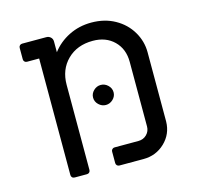

<svg xmlns="http://www.w3.org/2000/svg" viewBox="-90 -683 798 778"><g transform="rotate(-15 309.0 -294.5)"><path d="M116 -14V-503H65Q59 -503 55 -507Q51 -511 51 -517V-565Q51 -571 55 -575Q59 -579 65 -579H166Q177 -579 184.5 -572Q192 -565 192 -554V-509Q220 -546 263 -567.5Q306 -589 357 -589Q413 -589 456 -565Q499 -541 523 -500.5Q547 -460 547 -414V-123Q546 -71 509 -35.5Q472 0 419 0H318Q312 0 308 -4Q304 -8 304 -14V-62Q304 -68 308 -72Q312 -76 318 -76H418Q439 -76 453 -90Q467 -104 467 -124V-395Q467 -449 433 -482.5Q399 -516 344 -516Q278 -516 237 -475.5Q196 -435 196 -371V-14Q196 -8 192 -4Q188 0 182 0H131Q124 0 120 -4Q116 -8 116 -14ZM286 -293Q286 -310 299 -322.5Q312 -335 329 -335Q346 -335 359 -322.5Q372 -310 372 -293Q372 -276 359 -263.5Q346 -251 329 -251Q312 -251 299 -263.5Q286 -276 286 -293Z"/></g></svg>

Font: Miriam Libre
Style: Regular
Weight: 400
Version: Version 1.000